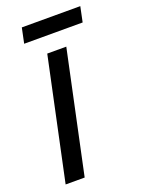

<svg xmlns="http://www.w3.org/2000/svg" viewBox="-131 -735 589 796"><g transform="rotate(-20 163.5 -337.0)"><path d="M55 -607H313L327 -674H69ZM17 0H101L215 -536H131Z"/></g></svg>

Font: Noto Sans SemiCondensed
Style: Italic
Weight: 400
Width: 4
Italic angle: -12°
Designer: Monotype Design Team
Foundry: Monotype Imaging Inc.
Version: Version 2.013